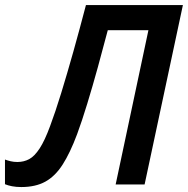

<svg xmlns="http://www.w3.org/2000/svg" viewBox="-51 -734 748 764"><path d="M33.7 10.3Q13.2 10.3 -3.2 7.1Q-19.5 3.9 -31.2 -1V-99.1Q-20.5 -95.2 -8.3 -92.3Q3.9 -89.4 18.1 -89.4Q43.9 -89.4 65.2 -100.8Q86.4 -112.3 106.7 -143.3Q127 -174.3 148.4 -232.4Q168.9 -287.1 192.4 -363.3Q215.8 -439.5 241 -529.1Q266.1 -618.7 291 -713.9H676.8L524.4 0H409.2L539.6 -613.8H377.9Q359.4 -543 338.4 -466.8Q317.4 -390.6 296.1 -321Q274.9 -251.5 255.9 -200.2Q228 -125.5 198.2 -79.1Q168.5 -32.7 129.4 -11.2Q90.3 10.3 33.7 10.3Z"/></svg>

Font: Open Sans SemiBold
Style: Italic
Weight: 600
Italic angle: -12°
Designer: Monotype Design Team
Foundry: Monotype Imaging Inc.
Version: Version 3.003; ttfautohint (v1.8.4)